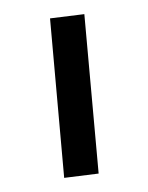

<svg xmlns="http://www.w3.org/2000/svg" viewBox="-172 -911 863 1117"><g transform="rotate(-20 260.0 -352.5)"><path d="M282 -825 42 75 239 120 478 -780Z"/></g></svg>

Font: Fira Sans Ultra
Style: Regular
Weight: 950
Designer: Carrois Corporate & Edenspiekermann AG
Foundry: Carrois Corporate GbR & Edenspiekermann AG
Version: Version 4.203;PS 004.203;hotconv 1.0.88;makeotf.lib2.5.64775